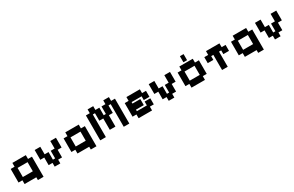

<svg xmlns="http://www.w3.org/2000/svg" viewBox="208 -2162 5759 3759"><g transform="rotate(-30 3088.0 -282.0)"><path d="M414 74V11H149V-74H61V-381H149V-467H453V-381H542V74ZM188 -125H414V-331H188Z M830 11V-74H742V-246H653V-467H780V-297H868V-125H918V-297H1006V-467H1134V-246H1045V-74H957V11Z M1610 74V11H1345V-74H1257V-381H1345V-467H1649V-381H1738V74ZM1384 -125H1610V-331H1384Z M1860 11V-552H1948V-638H2075V-552H2164V-381H2213V-552H2302V-638H2430V-552H2517V11H2391V-501H2341V-331H2252V-74H2125V-331H2036V-501H1987V11Z M2727 11V-74H2639V-381H2727V-467H3031V-381H3120V-246H2992V-331H2766V-297H2943V-160H2766V-125H2992V-212H3120V-75H3031V11Z M3408 11V-74H3320V-246H3231V-467H3358V-297H3446V-125H3496V-297H3584V-467H3712V-246H3623V-74H3535V11Z M3923 11V-74H3835V-381H3923V-467H4227V-381H4316V-74H4227V11ZM3962 -125H4188V-331H3962ZM4034 -499V-636H4117V-499Z M4614 11V-331H4565V-246H4438V-381H4526V-467H4830V-381H4919V-246H4791V-331H4742V11Z M5394 74V11H5129V-74H5041V-381H5129V-467H5433V-381H5522V74ZM5168 -125H5394V-331H5168Z M5810 11V-74H5722V-246H5633V-467H5760V-297H5848V-125H5898V-297H5986V-467H6114V-246H6025V-74H5937V11Z"/></g></svg>

Font: Pixelify Sans
Style: Bold
Weight: 700
Designer: Stefie Justprince
Foundry: Typecalism Foundryline
Version: Version 1.000